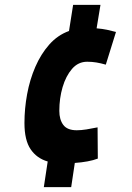

<svg xmlns="http://www.w3.org/2000/svg" viewBox="-20 -668 544 793"><path d="M161 105 177 -1Q132 -14 106.5 -51.5Q81 -89 81 -160Q81 -219 92 -279Q103 -339 126 -392Q149 -445 183.5 -484Q218 -523 265 -540L282 -648H395L379 -551Q403 -549 422 -545Q441 -541 459 -536L417 -401Q396 -407 378 -410Q360 -413 340 -413Q303 -413 277.5 -383.5Q252 -354 238.5 -308Q225 -262 225 -210Q225 -174 241.5 -152Q258 -130 297 -130Q315 -130 337 -133.5Q359 -137 383 -142L384 -13Q366 -6 341.5 -1.5Q317 3 289 5L274 105Z"/></svg>

Font: Georama SemiCondensed
Style: Bold Italic
Weight: 700
Width: 4
Italic angle: -9°
Designer: Jean-Baptiste Levee
Foundry: Production Type
Version: Version 1.000